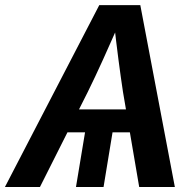

<svg xmlns="http://www.w3.org/2000/svg" viewBox="-49 -748 778 768"><path d="M408.7 -264.6 365.2 0H254.9L298.8 -264.6ZM-29.3 0 348.1 -727.5H512.2L650.4 0H507.8L442.9 -380.4Q434.1 -438.5 424.8 -509.8Q415.5 -581.1 404.8 -675.3H437Q396 -582.5 363.8 -511.2Q331.5 -439.9 302.2 -380.4L110.8 0ZM158.2 -218.8 173.3 -310.5H550.8L535.2 -218.8Z"/></svg>

Font: Inter 24pt SemiBold
Style: Italic
Weight: 600
Italic angle: -9.3988°
Designer: Rasmus Andersson
Foundry: rsms
Version: Version 4.001;git-66647c0bb